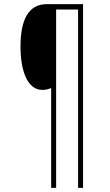

<svg xmlns="http://www.w3.org/2000/svg" viewBox="-20 -780 531 927"><path d="M381 127V-760H206C117 -760 79 -684 79 -555C79 -437 113 -346 184 -346C202 -346 212 -349 227 -355V127H251V-734H357V127Z"/></svg>

Font: Noto Sans Lao UI Cond Thin
Style: Regular
Weight: 100
Width: 3
Designer: Monotype Design Team
Foundry: Monotype Imaging Inc.
Version: Version 2.000